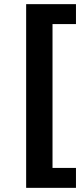

<svg xmlns="http://www.w3.org/2000/svg" viewBox="-20 -725 399 925"><path d="M106 180V-705H346V-609H233V84H346V180Z"/></svg>

Font: Nunito Sans 11pt
Style: Bold
Weight: 700
Version: Version 3.101;gftools[0.9.27]